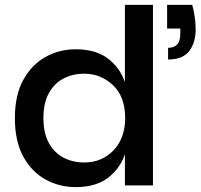

<svg xmlns="http://www.w3.org/2000/svg" viewBox="-20 -760 822 787"><path d="M290 7Q224 7 167 -24Q110 -55 75.5 -118Q41 -181 41 -276Q41 -370 75.5 -432.5Q110 -495 166.5 -526.5Q223 -558 290 -558Q373 -558 423 -519.5Q473 -481 492 -423V-740H607V0H492V-128Q473 -70 423 -31.5Q373 7 290 7ZM669 -516V-564Q719 -564 719 -620V-643H665V-740H768Q782 -688 782 -640Q782 -585 755.5 -550.5Q729 -516 669 -516ZM325 -94Q398 -94 445.5 -144Q493 -194 493 -276Q493 -364 443 -411Q393 -458 325 -458Q279 -458 241 -438.5Q203 -419 180.5 -378.5Q158 -338 158 -276Q158 -214 180.5 -173.5Q203 -133 241 -113.5Q279 -94 325 -94Z"/></svg>

Font: Ulagadi Sans Medium
Style: Regular
Weight: 500
Designer: Ninad Kale (Devanagari), Jonny Pinhorn (Latin)
Foundry: Indian Type Foundry
Version: Version 3.01;March 29, 2020;FontCreator 12.0.0.2522 64-bit; 